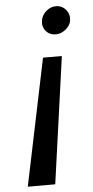

<svg xmlns="http://www.w3.org/2000/svg" viewBox="-56 -798 423 877"><g transform="rotate(-5 155.0 -359.0)"><path d="M234.9 -764.2Q262.7 -764.2 280.5 -742.7Q298.3 -721.2 293.9 -692.9Q289.6 -669.9 268.6 -653.1Q247.6 -636.2 224.1 -636.2Q195.3 -636.2 178.2 -656.5Q161.1 -676.8 166 -705.1Q170.4 -730 190.4 -747.1Q210.4 -764.2 234.9 -764.2ZM242.2 -535.2 161.1 45.9H35.2L155.8 -535.2Z"/></g></svg>

Font: Stilu
Style: Italic
Weight: 400
Italic angle: -10°
Designer: Genilson Lima Santos
Foundry: Genilson Lima Santos
Version: Version 1.200;PS 001.200;hotconv 1.0.88;makeotf.lib2.5.64775